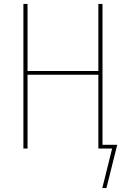

<svg xmlns="http://www.w3.org/2000/svg" viewBox="-20 -755 640 976"><path d="M500 201 550 0H480V-375H120V0H99V-735H120V-394H480V-735H501V-19H576L521 201Z"/></svg>

Font: Iosevka SS04 Thin Extended
Style: Regular
Weight: 100
Width: 7
Monospace: yes
Designer: Belleve Invis
Foundry: Belleve Invis
Version: Version 19.0.0; ttfautohint (v1.8.4)